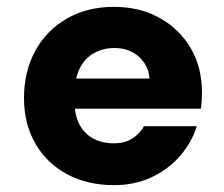

<svg xmlns="http://www.w3.org/2000/svg" viewBox="-20 -528 652 560"><path d="M313 12Q235 12 175.5 -20Q116 -52 83 -109.5Q50 -167 50 -242Q50 -319 82.5 -379Q115 -439 174.5 -473.5Q234 -508 313 -508Q387 -508 445 -476Q503 -444 536 -388Q569 -332 569 -259Q569 -249 568.5 -236.5Q568 -224 566 -211H156V-299H416Q413 -338 384.5 -363Q356 -388 314 -388Q282 -388 255 -373.5Q228 -359 213 -329.5Q198 -300 198 -255V-226Q198 -192 211.5 -165.5Q225 -139 251 -124.5Q277 -110 312 -110Q344 -110 366 -124Q388 -138 400 -160H554Q539 -112 505 -73Q471 -34 422 -11Q373 12 313 12Z"/></svg>

Font: DM Sans 24pt Black
Style: Regular
Weight: 900
Designer: Colophon Foundry, Jonny Pinhorn
Foundry: Colophon Foundry
Version: Version 4.004;gftools[0.9.30]